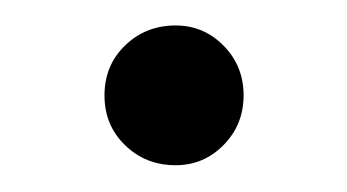

<svg xmlns="http://www.w3.org/2000/svg" viewBox="-20 -388 266 147"><path d="M60 -315Q60 -338 75.8 -353.2Q91.5 -368.5 114.5 -368.5Q136 -368.5 151.2 -353Q166.5 -337.5 166.5 -315Q166.5 -292.5 151.2 -277Q136 -261.5 114.5 -261.5Q91.5 -261.5 75.8 -276.8Q60 -292 60 -315Z"/></svg>

Font: CCSD_manrope
Style: Regular
Weight: 400
Designer: Mikhail Sharanda
Foundry: Mikhail Sharanda
Version: Version 4.503